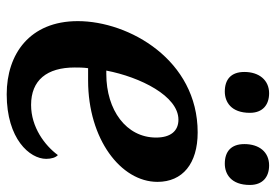

<svg xmlns="http://www.w3.org/2000/svg" viewBox="-142 -652 804 559"><g transform="rotate(90 259.5 -372.0)"><path d="M456 -625C486 -625 518 -643 518 -698C518 -736 494 -754 461 -754C422 -754 399 -725 399 -682C399 -643 421 -625 456 -625ZM246 -625C276 -625 308 -643 308 -698C308 -736 284 -754 251 -754C213 -754 189 -725 189 -682C189 -643 211 -625 246 -625ZM254 10C384 10 442 -57 442 -105C442 -120 438 -133 431 -139C403 -101 350 -61 285 -61C213 -61 176 -107 176 -188C176 -199 176 -213 178 -227H214C384 -227 509 -322 509 -429C509 -502 456 -546 365 -546C154 -546 41 -346 41 -197C41 -57 137 10 254 10ZM195 -280H185C204 -379 259 -490 328 -490C361 -490 380 -467 380 -425C380 -338 300 -280 195 -280Z"/></g></svg>

Font: Noto Serif SemiBold
Style: Italic
Weight: 600
Italic angle: -12°
Designer: Monotype Design Team
Foundry: Monotype Imaging Inc.
Version: Version 2.014